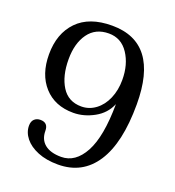

<svg xmlns="http://www.w3.org/2000/svg" viewBox="-131 -813 843 927"><g transform="rotate(20 290.5 -350.0)"><path d="M75 -119Q75 -141 87 -152.5Q99 -164 118 -164Q158 -164 158 -122Q158 -78 187.5 -54Q217 -30 272 -30Q345 -30 389 -111.5Q433 -193 434 -360Q412 -307 360 -278.5Q308 -250 254 -250Q159 -250 103.5 -311.5Q48 -373 48 -476Q48 -583 109.5 -646.5Q171 -710 288 -710Q529 -710 529 -393Q529 -195 462 -92.5Q395 10 270 10Q210 10 166 -8Q122 -26 98.5 -55.5Q75 -85 75 -119ZM423 -480Q423 -559 386.5 -614Q350 -669 286 -669Q218 -669 181.5 -618.5Q145 -568 145 -486Q145 -400 179 -346Q213 -292 280 -292Q320 -292 353 -316.5Q386 -341 404.5 -384Q423 -427 423 -480Z"/></g></svg>

Font: TavirajRegular
Style: Regular
Weight: 400
Designer: Katatrad Team
Foundry: CadsonDemak
Version: Version 1.000